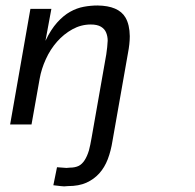

<svg xmlns="http://www.w3.org/2000/svg" viewBox="-20 -442 694 682"><path d="M357.5 -249Q361.5 -275.5 362.5 -297.5Q362.5 -312.5 357.2 -325.8Q352 -339 338.8 -347Q325.5 -355 302.5 -355Q268 -355 237.2 -338Q206.5 -321 182.5 -293.8Q158.5 -266.5 142.8 -231.8Q127 -197 121 -163L92 0H16L88 -410.5H162.5L141.5 -297Q160.5 -337 183 -362Q205.5 -387 229.2 -400.2Q253 -413.5 277.8 -418Q302.5 -422.5 326.5 -422.5Q401 -421.5 425.5 -380Q440.5 -354.5 441 -313.5Q441 -286.5 434.5 -253L379.5 59Q374 94 362.8 123.5Q351.5 153 332.5 174Q313.5 195 286.8 207Q260 219 221.5 219L207.5 220L195.5 219L169.5 216L182.5 152L216 154.5L228 153.5Q247 153.5 260 147Q283 135 296 92Q301 73 305.5 46.5Z"/></svg>

Font: Lucymar Sans
Style: Italic
Weight: 400
Italic angle: -10°
Foundry: The League of Moveable Type (original font) / Main changes by Cristiano Sobral with portions from Mirco Monsees
Version: Version 2.00;August 30, 2020;FontCreator 13.0.0.2681 64-bit